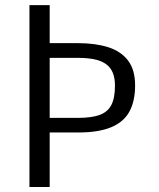

<svg xmlns="http://www.w3.org/2000/svg" viewBox="-20 -744 631 764"><path d="M97.2 0V-723.6H177.7V-572.3H291Q359.4 -572.3 410.4 -556.2Q461.4 -540 489.5 -503.2Q517.6 -466.3 517.6 -403.8Q517.6 -341.8 495.1 -300.3Q472.7 -258.8 422.6 -237.8Q372.6 -216.8 290.5 -216.8H177.7V0ZM177.7 -274.9H289.6Q343.8 -274.9 376.2 -286.6Q408.7 -298.3 423.1 -326.4Q437.5 -354.5 437.5 -403.3Q437.5 -435.5 427.7 -457Q418 -478.5 398.9 -491Q379.9 -503.4 352.8 -508.5Q325.7 -513.7 291 -513.7H177.7Z"/></svg>

Font: Comme Light
Style: Regular
Weight: 300
Version: Version 1.000;gftools[0.9.27]